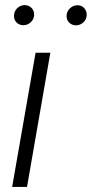

<svg xmlns="http://www.w3.org/2000/svg" viewBox="-20 -736 361 756"><path d="M86.4 0H27.8L120.1 -528.3H178.2ZM35.2 -675.8Q36.1 -692.4 47.9 -703.9Q59.6 -715.3 76.7 -715.8Q93.8 -715.8 104.7 -704.3Q115.7 -692.9 114.3 -675.8Q113.3 -659.7 101.1 -648.4Q88.9 -637.2 72.8 -636.7Q55.7 -636.7 44.9 -647.7Q34.2 -658.7 35.2 -675.8ZM242.2 -675.3Q243.2 -691.9 255.9 -703.6Q268.6 -715.3 283.7 -715.3Q300.8 -715.8 311.5 -704.1Q322.3 -692.4 321.3 -675.3Q320.3 -658.7 308.1 -647.7Q295.9 -636.7 279.8 -636.2Q263.2 -636.2 252.2 -647.2Q241.2 -658.2 242.2 -675.3Z"/></svg>

Font: RobotoInd Light
Style: Italic
Weight: 300
Italic angle: -12°
Designer: Google
Version: Version 2.001151; 2014